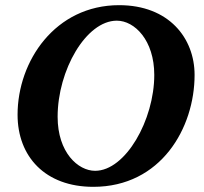

<svg xmlns="http://www.w3.org/2000/svg" viewBox="-20 -707 791 743"><path d="M733 -417C733 -559 634 -687 441 -687C194 -687 48 -471 48 -263C48 -101 155 16 341 16C603 16 733 -212 733 -417ZM577 -417C577 -243 466 -46 348 -46C282 -46 203 -117 203 -255C203 -435 313 -627 432 -627C501 -627 577 -551 577 -417Z"/></svg>

Font: Veleka
Style: Bold Italic
Weight: 700
Italic angle: -12°
Designer: Stefan Peev, Context Ltd, 2016; SIL International, 1997-2014.
Foundry: Stefan Peev, Context Ltd, 2016
Version: Version 5.000